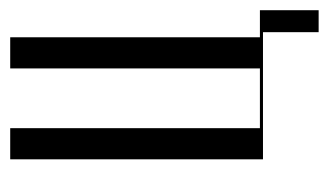

<svg xmlns="http://www.w3.org/2000/svg" viewBox="-154 -381 644 376"><g transform="rotate(-90 168.0 -193.0)"><path d="M44 0H293V109H336V-6H283V-495H222V-6H105V-495H44Z"/></g></svg>

Font: Moniqa Display
Style: Regular
Weight: 400
Designer: Rajesh Rajput
Foundry: Rajesh Rajput
Version: Version 1.000